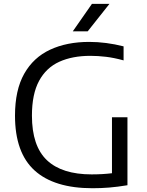

<svg xmlns="http://www.w3.org/2000/svg" viewBox="-20 -966 762 992"><path d="M458 6.5Q260 6.5 158.8 -85.2Q57.5 -177 57.5 -368.5Q57.5 -500.5 105 -584.8Q152.5 -669 238.8 -709.2Q325 -749.5 441 -749.5Q527.5 -749.5 618.5 -726.5V-654Q569.5 -667.5 527.8 -672.5Q486 -677.5 447 -677.5Q354 -677.5 286.2 -646.8Q218.5 -616 181.8 -548Q145 -480 145 -368.5Q145 -211.5 222.5 -138.2Q300 -65 453.5 -65Q510.5 -65 558.5 -71V-360H638.5V-9Q587 -0.5 544.8 3Q502.5 6.5 458 6.5ZM356 -804 455 -946H545.5L433 -804Z"/></svg>

Font: Encode Sans SmExp
Style: Regular
Weight: 400
Width: 6
Designer: Multiple Designers
Foundry: Impallari Type
Version: Version 3.002; ttfautohint (v1.8.3) -l 8 -r 50 -G 200 -x 14 